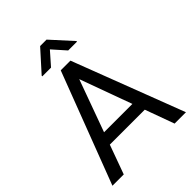

<svg xmlns="http://www.w3.org/2000/svg" viewBox="-252 -1029 1155 1155"><g transform="rotate(-45 326.0 -451.0)"><path d="M345.7 -647.9 110.4 0H14.2L285.2 -710.9H347.2ZM543 0 307.1 -647.9 305.7 -710.9H367.7L639.6 0ZM530.8 -263.2V-186H131.3V-263.2ZM355.5 -901.9 476.6 -768.6V-763.7H401.4L328.1 -846.2L255.4 -763.7H181.2V-769L300.8 -901.9Z"/></g></svg>

Font: RobotoDEMO
Style: Regular
Weight: 400
Designer: Christian Robertson
Foundry: Google
Version: Version 2.136